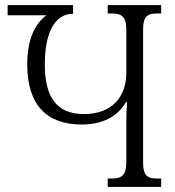

<svg xmlns="http://www.w3.org/2000/svg" viewBox="-20 -734 686 754"><path d="M542 -94V-620C542 -671 561 -681 595 -681H613V-714H403V-681H422C453 -681 476 -671 476 -620V-447C476 -354 420 -286 310 -286C202 -286 156 -353 156 -481C156 -602 193 -680 267 -680V-714H10V-674H162C112 -636 87 -572 87 -481C87 -322 163 -245 301 -245C381 -245 441 -275 475 -333H479C477 -302 476 -275 476 -252V-94C476 -43 453 -33 422 -33H403V0H613V-33H595C561 -33 542 -43 542 -94Z"/></svg>

Font: Noto Serif Georgian SemiCondensed Light
Style: Regular
Weight: 300
Width: 4
Designer: Monotype Design Team, Akaki Razmadze
Foundry: Google LLC
Version: Version 2.003